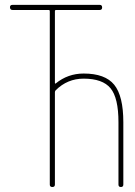

<svg xmlns="http://www.w3.org/2000/svg" viewBox="-20 -750 540 770"><path d="M30.3 -710Q20.5 -710 20 -720.2Q19.5 -730.5 30.3 -730.5H379.9Q389.6 -730.5 389.6 -720.2Q389.6 -710 379.9 -710H205.1Q200.2 -710 200.2 -705.1V-417Q200.2 -416 201.2 -415Q202.1 -414.1 203.1 -415Q252 -455.1 315.4 -455.1Q401.4 -455.1 438 -410.2Q474.6 -365.2 474.6 -259.8V-9.8Q474.6 0 464.8 0Q455.1 0 455.1 -9.8V-259.8Q455.1 -357.4 423.3 -396Q391.6 -434.6 315.4 -434.6Q250 -434.6 203.1 -387.7Q200.2 -384.8 200.2 -379.9V-9.8Q200.2 0 189.9 0Q179.7 0 179.7 -9.8V-705.1Q179.7 -710 174.8 -710Z"/></svg>

Font: Rounded-X Mgen+ 1mn thin
Style: Regular
Weight: 100
Designer: [Source Han Sans]
Ryoko NISHIZUKA  (kana & ideographs); Paul D. Hunt (Latin, Greek & Cyrillic); Wenlong ZHANG  (bopomofo
Version: Version 1.059.20150602